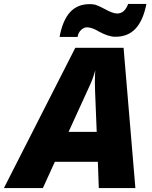

<svg xmlns="http://www.w3.org/2000/svg" viewBox="-79 -957 775 977"><path d="M505.9 -770Q473.6 -770 425.3 -795.9Q389.6 -817.9 363.3 -817.9Q347.7 -817.9 333.3 -804.2Q318.8 -790.5 315.9 -769H224.1Q239.7 -853.5 277.3 -894.8Q314.9 -936 377 -936Q394 -936 406.2 -932.9Q418.5 -929.7 452.1 -912.1Q494.6 -888.2 517.1 -888.2Q555.2 -888.2 573.2 -937H666Q649.4 -852.5 610.8 -811.3Q572.3 -770 509.3 -770Q507.8 -770 505.9 -770ZM139.2 0H-59.1L304.2 -713.9H549.8L609.9 0H423.8L418.9 -133.8H200.2ZM404.8 -493.2 403.8 -535.2Q403.8 -575.2 405.8 -599.1Q393.6 -554.7 376 -518.1L270 -286.1H413.1Z"/></svg>

Font: Open Sans Hebrew Extra Bold
Style: Italic
Weight: 800
Italic angle: -12°
Foundry: Ascender Corporation, Yanek Iontef
Version: Version 2.001;PS 002.001;hotconv 1.0.70;makeotf.lib2.5.58329